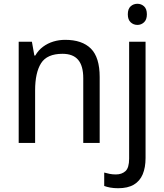

<svg xmlns="http://www.w3.org/2000/svg" viewBox="-20 -757 870 1017"><path d="M325 -546Q415 -546 461.5 -499.5Q508 -453 508 -349V0H421V-343Q421 -408 394 -440Q367 -472 311 -472Q229 -472 197.5 -422Q166 -372 166 -278V0H79V-536H149L162 -463H167Q183 -491 208 -509.5Q233 -528 263 -537Q293 -546 325 -546ZM606 240Q582 240 563.5 236.5Q545 233 532 228V157Q546 161 561 164Q576 167 594 167Q625 167 644.5 149.5Q664 132 664 83V-536H751V80Q751 130 736 166Q721 202 689 221Q657 240 606 240ZM657 -681Q657 -710 672 -723.5Q687 -737 708 -737Q728 -737 743 -723.5Q758 -710 758 -681Q758 -653 743 -639Q728 -625 708 -625Q687 -625 672 -639Q657 -653 657 -681Z"/></svg>

Font: Noto Sans Display
Style: Regular
Weight: 400
Designer: Monotype Design Team
Foundry: Monotype Imaging Inc.
Version: Version 2.003